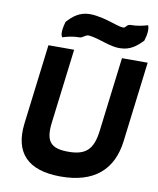

<svg xmlns="http://www.w3.org/2000/svg" viewBox="-101 -1010 915 1111"><g transform="rotate(10 357.0 -454.5)"><path d="M299 -789C321 -789 328 -809 352 -809C382 -806 416 -795 429 -791C443 -787 492 -769 532 -768H541C602 -768 640 -801 673 -836C686 -877 687 -908 679 -927C648 -918 617 -911 579 -911C555 -911 555 -888 538 -889C509 -891 477 -905 460 -909C444 -914 385 -932 337 -932C276 -932 237 -899 205 -863C195 -830 190 -793 198 -778L201 -772C231 -781 261 -789 299 -789ZM563 -713 509 -275C495 -162 450 -126 350 -126C249 -126 214 -162 228 -275L282 -713H131L73 -243C52 -69 138 23 332 23C526 23 635 -69 656 -243L714 -713Z"/></g></svg>

Font: Bluebird
Style: SfBdExtObl
Weight: 700
Designer: Jasper
Foundry: Cannot Into Space Fonts
Version: Version 0.98